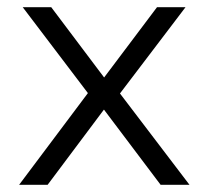

<svg xmlns="http://www.w3.org/2000/svg" viewBox="-20 -512 577 532"><path d="M33 0 237 -272 238 -235 43 -492H122L271 -294H266L415 -492H494L301 -238V-268L505 0H425L266 -211H270L112 0Z"/></svg>

Font: Nunito Sans 8pt Light
Style: Regular
Weight: 300
Version: Version 3.101;gftools[0.9.27]